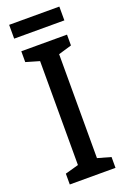

<svg xmlns="http://www.w3.org/2000/svg" viewBox="-163 -913 640 967"><g transform="rotate(-20 157.0 -430.0)"><path d="M279 0H34V-58L106 -78V-635L34 -656V-714H279V-656L208 -635V-78L279 -58ZM291 -860V-786H22V-860Z"/></g></svg>

Font: Noto Sans Lao Condensed Medium
Style: Regular
Weight: 500
Width: 3
Designer: Monotype Design Team
Foundry: Monotype Imaging Inc.
Version: Version 2.003; ttfautohint (v1.8.4.7-5d5b)